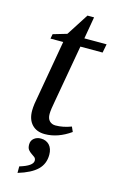

<svg xmlns="http://www.w3.org/2000/svg" viewBox="-120 -613 538 876"><g transform="rotate(15 149.0 -175.0)"><path d="M128.9 -85Q128.9 -63 139.9 -52Q150.9 -41 168 -41Q203.6 -41 242.2 -55.7L252.4 -32.7Q192.4 9.8 130.9 9.8Q92.3 9.8 70.1 -13.7Q47.9 -37.1 47.9 -79.1Q47.9 -93.3 50.5 -112.5Q53.2 -131.8 104 -418H43.9L47.9 -439.9L112.8 -459L179.7 -563H210.9L192.9 -459H297.9L290 -418H185.1L137.7 -149.9Q128.9 -105 128.9 -85ZM175.8 95.7Q175.8 138.7 147.2 166.5Q118.7 194.3 57.1 212.9V182.1Q118.7 163.6 118.7 138.7Q118.7 128.4 111.8 123Q105 117.7 96.7 112.3Q88.4 106.9 81.5 98.6Q74.7 90.3 74.7 73.7Q74.7 55.2 87.9 44.4Q101.1 33.7 120.1 33.7Q145 33.7 160.4 50Q175.8 66.4 175.8 95.7Z"/></g></svg>

Font: Tinos
Style: Italic
Weight: 400
Italic angle: -16.333°
Designer: Steve Matteson
Foundry: Monotype Imaging Inc.
Version: Version 1.32